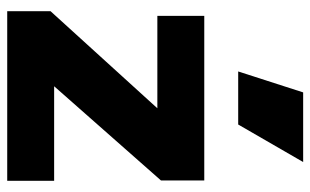

<svg xmlns="http://www.w3.org/2000/svg" viewBox="-184 -676 860 532"><g transform="rotate(90 246.0 -410.0)"><path d="M11 0H481V-130H219L480 -426V-546H24V-416H280L11 -120ZM178 -640H325L429 -820H236Z"/></g></svg>

Font: Mluvka ExtraBold
Style: Regular
Weight: 800
Designer: Modified by Jiří Krblich, Original typeface by Gumpita Rahayu
Foundry: Gumpita Rahayu & Jiří Krblich
Version: Version 2.000;Glyphs 3.1.1 (3134)